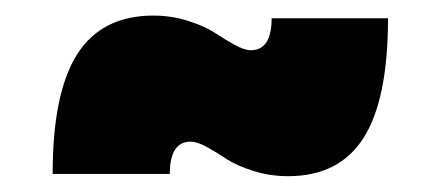

<svg xmlns="http://www.w3.org/2000/svg" viewBox="-20 -450 560 244"><path d="M46.9 -229Q46.9 -332 78.1 -381.1Q109.4 -430.2 174.8 -430.2Q198.2 -430.2 219.5 -423.3Q240.7 -416.5 253.2 -408.2Q265.6 -399.9 278.1 -393.1Q290.5 -386.2 298.8 -386.2Q325.2 -386.2 325.2 -426.8H473.1Q473.1 -323.7 442.1 -274.9Q411.1 -226.1 346.2 -226.1Q322.8 -226.1 301.5 -232.9Q280.3 -239.7 267.8 -248Q255.4 -256.3 242.9 -263.2Q230.5 -270 222.2 -270Q195.8 -270 195.8 -229Z"/></svg>

Font: Trueno Black
Style: Regular
Weight: 900
Designer: Julieta Ulanovsky
Foundry: Julieta Ulanovsky
Version: Version 3.001b | FøM Fix